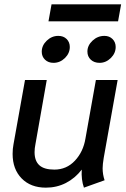

<svg xmlns="http://www.w3.org/2000/svg" viewBox="-20 -853 580 883"><path d="M38 -145Q38 -169 42 -189L95 -485H195L143 -190Q139 -171 139 -153Q139 -113 161 -93Q183 -73 230 -73Q286 -73 324.5 -114Q363 -155 373 -216L421 -485H521L457 -127Q452 -97 452 -79Q452 -51 461 -24L366 10Q353 -27 356 -73Q325 -33 283 -11.5Q241 10 191 10Q121 10 79.5 -32.5Q38 -75 38 -145ZM172 -615Q172 -644 195 -666Q218 -688 248 -688Q272 -688 286.5 -673.5Q301 -659 301 -637Q301 -608 278.5 -586Q256 -564 226 -564Q202 -564 187 -578.5Q172 -593 172 -615ZM382 -616Q382 -644 405.5 -666Q429 -688 460 -688Q483 -688 497.5 -673.5Q512 -659 512 -637Q512 -608 489.5 -586Q467 -564 438 -564Q413 -564 397.5 -578.5Q382 -593 382 -616ZM217 -833H537L523 -755H203Z"/></svg>

Font: Niramit Medium
Style: Italic
Weight: 500
Italic angle: -10°
Designer: Katatrad Aksorn Co.,Ltd.
Foundry: Cadson Demak Co.,Ltd.
Version: Version 1.000; ttfautohint (v1.6)